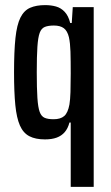

<svg xmlns="http://www.w3.org/2000/svg" viewBox="-20 -538 433 752"><path d="M257 194V-58H252Q246 -35 233.5 -20.5Q221 -6 202 1Q183 8 156 8Q119 8 95 -4.5Q71 -17 58 -46.5Q45 -76 40 -126.5Q35 -177 35 -255Q35 -337 40.5 -389Q46 -441 60 -469Q74 -497 98 -507.5Q122 -518 157 -518Q180 -518 199.5 -512.5Q219 -507 233.5 -491.5Q248 -476 255 -448H261L265 -510H347V194ZM190 -71Q217 -71 231.5 -83.5Q246 -96 252 -129Q255 -147 256 -177.5Q257 -208 257 -250Q257 -302 256 -335.5Q255 -369 250 -392Q244 -417 230 -427.5Q216 -438 191 -438Q169 -438 155.5 -432.5Q142 -427 135.5 -409.5Q129 -392 126.5 -355Q124 -318 124 -255Q124 -192 126.5 -154.5Q129 -117 135.5 -99.5Q142 -82 155 -76.5Q168 -71 190 -71Z"/></svg>

Font: Saira ExtraCondensed SemiBold
Style: Regular
Weight: 600
Width: 2
Designer: Hector Gatti with collaboration of the Omnibus-Type team
Foundry: Omnibus-Type
Version: Version 1.101